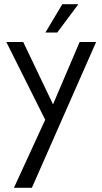

<svg xmlns="http://www.w3.org/2000/svg" viewBox="-20 -639 485 909"><path d="M46 250 194 -72 10 -440H90L231 -145L357 -440H435L131 250ZM195 -485 275 -619H351L251 -485Z"/></svg>

Font: Teachers
Style: Regular
Weight: 400
Designer: Alfredo Marco Pradil, Chank Diesel
Version: Version 1.001